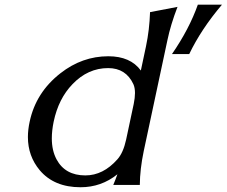

<svg xmlns="http://www.w3.org/2000/svg" viewBox="-20 -786 963 816"><path d="M342.8 -40.5Q418.5 -40.5 479 -108.9Q503.9 -136.7 516.1 -192.9L548.3 -344.2Q553.7 -370.6 553.7 -390.6Q553.7 -413.1 546.9 -428.2Q515.1 -496.6 439.5 -496.6Q353.5 -496.6 288.1 -428.2Q228.5 -366.7 208 -268.6Q200.2 -230.5 200.2 -197.8Q200.2 -146.5 220.2 -108.9Q256.8 -40.5 342.8 -40.5ZM574.2 0H461.4Q470.7 -22 479 -45.4Q410.6 9.8 322.3 9.8Q210 9.8 148.9 -62.5Q98.6 -122.6 98.6 -203.6Q98.6 -234.4 106 -268.6Q132.3 -393.1 236.8 -474.6Q329.1 -546.9 440.4 -546.9Q534.2 -546.9 578.6 -486.3L600.6 -589.8Q615.2 -659.2 617.7 -734.4L734.4 -756.8Q705.1 -680.7 691.4 -614.7L590.8 -143.6Q574.7 -66.4 574.2 0ZM820.8 -766.1H923.3Q835 -662.1 784.2 -556.2H710.9Q784.2 -662.6 820.8 -766.1Z"/></svg>

Font: Classica
Style: Book Oblique
Weight: 400
Italic angle: -12°
Designer: Wojciech Kalinowski "wmk69" (wmk69@o2.pl)
Foundry: Wojciech Kalinowski "wmk69" (wmk69@o2.pl)
Version: Version 2.1.1; 2021-05-14